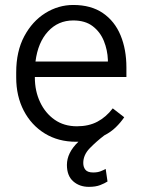

<svg xmlns="http://www.w3.org/2000/svg" viewBox="-20 -558 564 769"><path d="M284.7 9.8Q213.4 9.8 159.4 -23.4Q105.5 -56.6 75.2 -114.7Q44.9 -172.9 44.9 -247.6V-268.1Q44.9 -352.1 77.1 -412.6Q109.4 -473.1 161.6 -505.6Q213.9 -538.1 273.4 -538.1Q344.7 -538.1 392.1 -505.6Q439.5 -473.1 462.9 -416.5Q486.3 -359.9 486.3 -287.6V-249.5H119.6V-247.6Q119.6 -193.8 140.4 -149.4Q161.1 -105 198.7 -78.6Q236.3 -52.2 288.1 -52.2Q335.4 -52.2 370.1 -70.6Q404.8 -88.9 431.6 -124L477.5 -88.4Q463.4 -67.4 443.8 -48.3Q424.3 -29.3 397.5 -15.6Q365.7 8.8 339.6 35.6Q313.5 62.5 313.5 94.7Q313.5 111.3 322.3 122.1Q331.1 132.8 353.5 132.8Q370.6 132.8 383.1 127.9Q395.5 123 403.3 118.7L410.6 168.9Q399.4 176.3 381.3 183.3Q363.3 190.4 335.9 190.4Q298.3 190.4 273.2 168.2Q248 146 248 102.5Q248 53.7 293.9 9.8Q289.6 9.8 284.7 9.8ZM273.4 -476.1Q212.9 -476.1 172.4 -432.1Q131.8 -388.2 122.1 -311.5H412.1V-318.4Q410.6 -357.9 396 -394Q381.3 -430.2 351.3 -453.1Q321.3 -476.1 273.4 -476.1Z"/></svg>

Font: Vazirmatn UI FD Light
Style: Regular
Weight: 300
Designer: Saber Rastikerdar
Foundry: Saber Rastikerdar
Version: Version 33.003